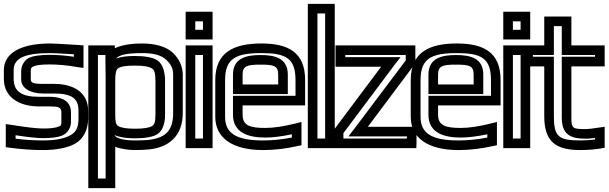

<svg xmlns="http://www.w3.org/2000/svg" viewBox="-32 -745 3163 998"><path d="M168 -192H223C272 -192 287 -188 287 -160V-111C287 -94 285 -92 273 -87C255 -80 230 -77 192 -77C161 -77 107 -83 27 -96L-2 -100V-71V-2V20L20 23C80 31 137 35 190 35C260 35 318 24 358 2C401 -22 426 -70 426 -128V-170C426 -259 358 -309 248 -309H192C139 -309 128 -315 128 -333V-374C128 -390 129 -393 140 -399C153 -406 179 -410 226 -410C268 -410 316 -406 372 -396L402 -392V-421V-486V-509L378 -511C296 -516 246 -519 230 -519C79 -519 -12 -471 -12 -380V-335C-12 -237 72 -192 168 -192ZM168 -242C85 -242 39 -267 39 -335V-380C39 -441 92 -469 230 -469C243 -469 284 -467 352 -463V-450C305 -457 262 -460 226 -460C176 -460 137 -454 116 -443C93 -430 78 -402 78 -374V-333C78 -286 126 -259 192 -259H248C341 -259 376 -233 376 -170V-128C376 -82 363 -58 334 -42C301 -24 255 -15 190 -15C145 -15 98 -18 49 -24V-42C114 -32 162 -27 192 -27C233 -27 268 -31 290 -40C318 -51 337 -80 337 -111V-160C337 -227 279 -242 223 -242H168Z M668 35C695 35 718 34 738 32C844 23 918 -37 918 -158V-357C918 -400 898 -442 865 -472C831 -503 775 -519 707 -519C648 -519 599 -511 565 -494V-509H541H452H427V-484V208V233H452H542H567V208V18C598 30 639 35 668 35ZM776 -147C776 -111 770 -97 759 -90C744 -81 717 -76 670 -76C623 -76 597 -81 582 -90C571 -97 567 -111 567 -147V-325C567 -367 572 -383 582 -390C595 -399 621 -404 669 -404C716 -404 743 -399 758 -389C770 -382 776 -366 776 -325V-147ZM517 -340C517 -335 517 -330 517 -325V-147C517 -145 517 -143 517 -142V-31V183H477V-459H516V-432L517 -340ZM826 -147V-325C826 -374 812 -415 785 -432C761 -447 720 -454 669 -454C628 -454 594 -450 571 -440C585 -459 625 -469 707 -469C768 -469 806 -458 831 -435C857 -411 868 -389 868 -357V-158C868 -61 824 -26 733 -17C715 -16 694 -15 668 -15C623 -15 573 -23 564 -42L563 -43C587 -32 624 -26 670 -26C721 -26 762 -33 785 -47C812 -63 826 -102 826 -147Z M1073 -565V-659V-684H1048H958H933V-659V-565V-540H958H1048H1073V-565ZM1023 -590H983V-634H1023V-590ZM1073 0V-484V-509H1048H958H933V-484V0V25H958H1048H1073V0ZM1023 -25H983V-459H1023V-25Z M1327 -519C1184 -519 1087 -474 1087 -329V-138C1087 -26 1179 35 1335 35C1393 35 1454 28 1515 14L1535 10V-10V-79V-111L1503 -103C1442 -88 1391 -80 1347 -80C1268 -80 1229 -92 1229 -149V-197H1529H1554V-222V-329C1554 -473 1466 -519 1327 -519ZM1327 -469C1453 -469 1504 -443 1504 -329V-247H1204H1179V-222V-149C1179 -54 1260 -30 1347 -30C1386 -30 1433 -36 1485 -47V-30C1433 -20 1384 -15 1335 -15C1194 -15 1138 -53 1138 -138V-329C1138 -442 1195 -469 1327 -469ZM1322 -409C1391 -409 1414 -404 1414 -357V-306H1229V-357C1229 -403 1253 -409 1322 -409ZM1322 -459C1248 -459 1179 -443 1179 -357V-281V-256H1204H1439H1464V-281V-357C1464 -443 1397 -459 1322 -459Z M1708 0V-700V-725H1683H1593H1568V-700V0V25H1593H1683H1708V0ZM1658 -25H1618V-675H1658V-25Z M2133 0V-61V-86H2108H1880L2121 -408L2127 -415V-423V-484V-509H2102H1738H1712V-484V-423V-398H1738H1949L1708 -76L1702 -69V-61V0V25H1728H2108H2132L2133 0ZM2083 -25H1753V-53L2019 -408L2050 -448H2000H1763V-459H2077V-431L1810 -76L1779 -36H1830H2083V-25Z M2343 -519C2200 -519 2103 -474 2103 -329V-138C2103 -26 2195 35 2351 35C2409 35 2470 28 2531 14L2551 10V-10V-79V-111L2519 -103C2458 -88 2407 -80 2363 -80C2284 -80 2245 -92 2245 -149V-197H2545H2570V-222V-329C2570 -473 2482 -519 2343 -519ZM2343 -469C2469 -469 2520 -443 2520 -329V-247H2220H2195V-222V-149C2195 -54 2276 -30 2363 -30C2402 -30 2449 -36 2501 -47V-30C2449 -20 2400 -15 2351 -15C2210 -15 2154 -53 2154 -138V-329C2154 -442 2211 -469 2343 -469ZM2338 -409C2407 -409 2430 -404 2430 -357V-306H2245V-357C2245 -403 2269 -409 2338 -409ZM2338 -459C2264 -459 2195 -443 2195 -357V-281V-256H2220H2455H2480V-281V-357C2480 -443 2413 -459 2338 -459Z M2724 -565V-659V-684H2699H2609H2584V-659V-565V-540H2609H2699H2724V-565ZM2674 -590H2634V-634H2674V-590ZM2724 0V-484V-509H2699H2609H2584V-484V0V25H2609H2699H2724V0ZM2674 -25H2634V-459H2674V-25Z M2938 -136V-400H3086H3111V-425V-484V-509H3086H2938V-634V-659H2913H2822H2797V-634V-509H2713H2688V-484V-425V-400H2713H2797V-141C2797 -9 2856 35 2985 35C3021 35 3057 32 3090 27L3111 23V2V-57V-86L3082 -82C3045 -76 3023 -74 3014 -74C2943 -74 2938 -77 2938 -136ZM2888 -136C2888 -47 2930 -24 3014 -24C3022 -24 3038 -25 3061 -28V-20C3036 -17 3011 -15 2985 -15C2872 -15 2847 -34 2847 -141V-425V-450H2822H2738V-459H2822H2847V-484V-609H2888V-484V-459H2913H3061V-450H2913H2888V-425V-136Z"/></svg>

Font: Gamestation DisplayOutline
Style: Regular
Weight: 400
Designer: Jonas Hecksher
Foundry: Jonas Hecksher, Playtypeª, e-types AS
Version: Version 1.003